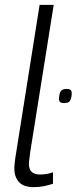

<svg xmlns="http://www.w3.org/2000/svg" viewBox="-20 -760 315 790"><path d="M223 -358Q224 -371 227 -379Q230 -387 236.5 -390.5Q243 -394 254 -394Q267 -394 271.5 -389Q276 -384 275 -371Q274 -359 271 -351Q268 -343 262 -339.5Q256 -336 244 -336Q231 -336 226.5 -341Q222 -346 223 -358ZM143 -740H201L104 -132Q103 -120 101 -107.5Q99 -95 99 -84Q99 -73 103 -63.5Q107 -54 117 -48Q127 -42 145 -42Q158 -42 170.5 -44Q183 -46 198 -51V-4Q181 2 160.5 6Q140 10 119 10Q77 10 58 -11Q39 -32 39 -67Q39 -78 40.5 -89.5Q42 -101 43 -110Z"/></svg>

Font: Georama Light
Style: Italic
Weight: 300
Italic angle: -9°
Designer: Jean-Baptiste Levee
Foundry: Production Type
Version: Version 1.001